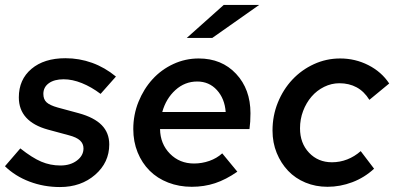

<svg xmlns="http://www.w3.org/2000/svg" viewBox="-23 -744 1591 775"><path d="M-3 -73 59 -145Q107 -107 143.5 -91.5Q180 -76 221 -76Q261 -76 287.5 -96Q314 -116 314 -145Q314 -164 300 -177Q286 -190 255 -198L170 -221Q112 -237 82.5 -269.5Q53 -302 53 -351Q53 -423 104 -466Q155 -509 241 -509Q297 -509 348.5 -490.5Q400 -472 445 -435L383 -365Q346 -393 307.5 -408.5Q269 -424 234 -424Q196 -424 174 -408Q152 -392 152 -365Q152 -343 165 -331Q178 -319 210 -310L295 -287Q357 -270 387.5 -239Q418 -208 418 -161Q418 -88 361 -38.5Q304 11 219 11Q154 11 96 -11Q38 -33 -3 -73Z M935 -51Q889 -19 845 -4.5Q801 10 751 10Q700 10 656 -7Q612 -24 581 -55Q550 -86 532.5 -129Q515 -172 515 -223Q515 -281 536 -333Q557 -385 592.5 -424Q628 -463 676.5 -485.5Q725 -508 779 -508Q872 -508 930 -446Q988 -384 988 -287Q988 -268 987 -253Q986 -238 984 -223H623Q624 -163 663 -123.5Q702 -84 760 -84Q792 -84 822 -94.5Q852 -105 874 -125ZM773 -415Q723 -415 685 -380.5Q647 -346 632 -292H888Q884 -346 852.5 -380.5Q821 -415 773 -415ZM880 -724H1023L834 -591H731Z M1317 -89Q1349 -89 1378.5 -100.5Q1408 -112 1433 -134L1487 -63Q1448 -27 1399 -8.5Q1350 10 1299 10Q1251 10 1210 -7Q1169 -24 1140 -54.5Q1111 -85 1094 -126.5Q1077 -168 1077 -217Q1077 -277 1098.5 -330Q1120 -383 1157 -422.5Q1194 -462 1244 -485Q1294 -508 1350 -508Q1411 -508 1464 -481Q1517 -454 1548 -407L1468 -341Q1447 -375 1416.5 -391.5Q1386 -408 1347 -408Q1315 -408 1285.5 -393.5Q1256 -379 1234.5 -354Q1213 -329 1200.5 -296Q1188 -263 1188 -226Q1188 -166 1224.5 -127.5Q1261 -89 1317 -89Z"/></svg>

Font: Red Hat Text Medium
Style: Italic
Weight: 500
Italic angle: -12°
Designer: Pentagram / MCKL
Foundry: Pentagram / MCKL
Version: Version 1.003; Red Hat Text Medium Italic